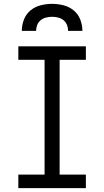

<svg xmlns="http://www.w3.org/2000/svg" viewBox="-20 -975 540 995"><path d="M75 0V-70H211V-665H75V-735H425V-665H289V-70H425V0ZM93 -815Q93 -845 104 -873.5Q115 -902 138 -921Q161 -940 190.5 -947.5Q220 -955 250 -955Q280 -955 309.5 -947.5Q339 -940 362 -921Q385 -902 396 -873.5Q407 -845 407 -815H333Q333 -831 327 -846Q321 -861 309 -870.5Q297 -880 281.5 -884Q266 -888 250 -888Q234 -888 218.5 -884Q203 -880 191 -870.5Q179 -861 173 -846Q167 -831 167 -815Z"/></svg>

Font: Iosevka Term
Style: Regular
Weight: 400
Monospace: yes
Designer: Belleve Invis
Foundry: Belleve Invis
Version: Version 30.0.1